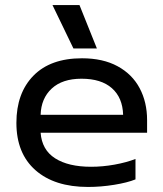

<svg xmlns="http://www.w3.org/2000/svg" viewBox="-20 -726 648 761"><path d="M188 -706H295L364 -534H271ZM45 -239Q45 -357 112.5 -426Q180 -495 305 -495Q388 -495 446 -463.5Q504 -432 533.5 -376.5Q563 -321 563 -250V-200H141Q146 -132 198.5 -98.5Q251 -65 341 -65Q387 -65 434 -73.5Q481 -82 517 -96V-15Q485 -2 432.5 6.5Q380 15 329 15Q196 15 120.5 -51.5Q45 -118 45 -239ZM468 -271Q466 -339 423.5 -376.5Q381 -414 303 -414Q227 -414 185 -375Q143 -336 141 -271Z"/></svg>

Font: Prompt
Style: Regular
Weight: 400
Designer: Katatrad Team
Foundry: CadsonDemak
Version: Version 1.001